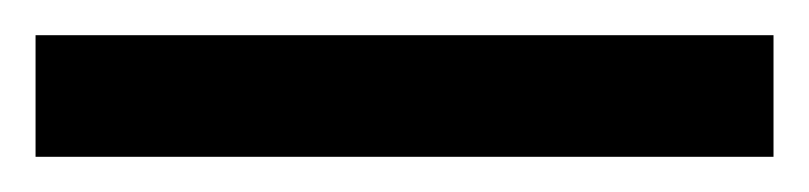

<svg xmlns="http://www.w3.org/2000/svg" viewBox="-22 70 455 108"><path d="M413.1 89.8H-2V158.2H413.1Z"/></svg>

Font: Noto Reveo Sans
Style: Bold
Weight: 700
Designer: Monotype Design team
Foundry: Monotype Imaging Inc.
Version: Version 1.04